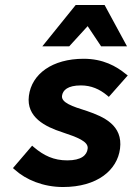

<svg xmlns="http://www.w3.org/2000/svg" viewBox="-20 -739 533 771"><path d="M233 12C371 12 451 -56 462 -142C474 -236 397 -270 330 -293C269 -312 226 -327 229 -354C232 -377 252 -396 305 -396C346 -396 380 -381 410 -356L417 -350L493 -436L485 -442C447 -473 394 -503 316 -503C190 -503 107 -442 96 -354C85 -268 162 -230 230 -208C290 -188 336 -171 332 -142C329 -116 307 -95 250 -95C196 -95 156 -114 116 -148L109 -154L32 -64L39 -58C84 -17 154 12 233 12ZM332 -634 386 -553H490L400 -719H284L150 -553H258Z"/></svg>

Font: Falling Sky
Style: SeBdObl
Weight: 600
Designer: Paul D. Hunt
Foundry: Adobe Systems Incorporated
Version: Version 1.02